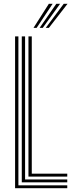

<svg xmlns="http://www.w3.org/2000/svg" viewBox="-20 -992 382 1012"><path d="M59.5 0V-800H77V-15.2H334.5V0ZM94.8 -30.8V-800H112.2V-46H334.5V-30.8ZM130 -61.2V-800H147.5V-76.5H334.5V-61.2ZM156.5 -845 237.5 -972H257.5L173 -845ZM221 -845 316 -972H336L237.5 -845ZM188.8 -845 276.8 -972H296.8L205.2 -845Z"/></svg>

Font: Big Shoulders Inline Text Thin Medium
Style: Regular
Weight: 500
Version: Version 2.002